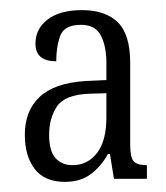

<svg xmlns="http://www.w3.org/2000/svg" viewBox="-20 -739 328 379"><path d="M108 -380Q68 -380 48.5 -405.5Q29 -431 29 -473Q29 -520 58 -547.5Q87 -575 148 -579L190 -581V-615Q190 -648 179 -669Q168 -690 140 -690Q107 -690 99 -668.5Q91 -647 91 -618Q50 -618 50 -653Q50 -682 74 -700.5Q98 -719 142 -719Q188 -719 212.5 -695Q237 -671 237 -615V-453Q237 -429 243.5 -421Q250 -413 270 -413V-386H205L197 -435H193Q180 -411 159.5 -395.5Q139 -380 108 -380ZM123 -413Q153 -413 171.5 -437Q190 -461 190 -507V-555L156 -554Q108 -552 92.5 -529Q77 -506 77 -473Q77 -441 89.5 -427Q102 -413 123 -413Z"/></svg>

Font: Noto Serif Sinhala ExtraCondensed Light
Style: Regular
Weight: 300
Width: 2
Designer: Jelle Bosma - Monotype Design Team
Foundry: Monotype Imaging Inc.
Version: Version 2.007; ttfautohint (v1.8.4.7-5d5b)